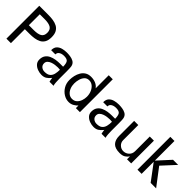

<svg xmlns="http://www.w3.org/2000/svg" viewBox="177 -1605 2594 2594"><g transform="rotate(45 1474.0 -308.0)"><path d="M70.3 0V-627.9H247.1Q292 -627.9 335 -621.6Q377.9 -615.2 413.1 -596.7Q448.2 -578.1 468.8 -542Q489.3 -505.9 489.3 -446.3Q489.3 -386.7 468.8 -351.1Q448.2 -315.4 413.1 -297.4Q377.9 -279.3 335 -272.9Q292 -266.6 247.1 -266.6H156.2V0ZM156.2 -342.8H250Q328.1 -342.8 366.7 -365.7Q405.3 -388.7 405.3 -446.3Q405.3 -504.9 366.7 -528.3Q328.1 -551.8 250 -551.8H156.2Z M751 11.7Q713.9 11.7 675.3 -2Q636.7 -15.6 610.4 -43.9Q584 -72.3 584 -114.3Q584 -164.1 606 -195.3Q627.9 -226.6 663.6 -243.7Q699.2 -260.7 740.7 -267.1Q782.2 -273.4 820.3 -273.4H879.9Q879.9 -333 862.3 -359.9Q844.7 -386.7 785.2 -386.7Q763.7 -386.7 741.2 -380.4Q718.8 -374 703.6 -358.9Q688.5 -343.8 688.5 -317.4H607.4Q607.4 -369.1 633.3 -396.5Q659.2 -423.8 699.2 -434.6Q739.3 -445.3 782.2 -445.3Q811.5 -445.3 846.2 -440.4Q880.9 -435.5 909.7 -419.9Q938.5 -404.3 950.2 -372.1Q956.1 -357.4 957.5 -325.2Q959 -293 959 -264.6V-122.1Q959 -91.8 961.4 -55.2Q963.9 -18.6 970.7 0H893.6Q889.6 -16.6 887.2 -31.2Q884.8 -45.9 882.8 -62.5Q852.5 -24.4 823.2 -6.3Q793.9 11.7 751 11.7ZM751 -46.9Q805.7 -46.9 833 -69.8Q860.4 -92.8 869.6 -130.9Q878.9 -168.9 878.9 -213.9Q872.1 -214.8 857.9 -215.8Q843.8 -216.8 835 -216.8Q813.5 -216.8 784.7 -212.9Q755.9 -209 728.5 -198.7Q701.2 -188.5 683.1 -170.4Q665 -152.3 665 -124Q665 -87.9 690.4 -67.4Q715.8 -46.9 751 -46.9Z M1268.6 11.7Q1217.8 11.7 1171.4 -17.1Q1125 -45.9 1095.7 -95.7Q1066.4 -145.5 1066.4 -209Q1066.4 -249 1075.7 -290Q1085 -331.1 1106 -366.7Q1127 -402.3 1161.1 -423.8Q1195.3 -445.3 1246.1 -445.3Q1293 -445.3 1333 -428.7Q1373 -412.1 1397.5 -377.9V-627.9H1474.6V0H1397.5V-49.8Q1378.9 -28.3 1345.2 -8.3Q1311.5 11.7 1268.6 11.7ZM1271.5 -50.8Q1314.5 -50.8 1341.8 -76.2Q1369.1 -101.6 1381.8 -139.6Q1394.5 -177.7 1394.5 -213.9Q1394.5 -261.7 1377.4 -302.2Q1360.4 -342.8 1330.1 -368.2Q1299.8 -393.6 1259.8 -393.6Q1217.8 -393.6 1192.9 -366.7Q1168 -339.8 1156.7 -299.8Q1145.5 -259.8 1145.5 -219.7Q1145.5 -174.8 1161.1 -136.2Q1176.8 -97.7 1205.1 -74.2Q1233.4 -50.8 1271.5 -50.8Z M1745.1 11.7Q1708 11.7 1669.4 -2Q1630.9 -15.6 1604.5 -43.9Q1578.1 -72.3 1578.1 -114.3Q1578.1 -164.1 1600.1 -195.3Q1622.1 -226.6 1657.7 -243.7Q1693.4 -260.7 1734.9 -267.1Q1776.4 -273.4 1814.5 -273.4H1874Q1874 -333 1856.4 -359.9Q1838.9 -386.7 1779.3 -386.7Q1757.8 -386.7 1735.4 -380.4Q1712.9 -374 1697.8 -358.9Q1682.6 -343.8 1682.6 -317.4H1601.6Q1601.6 -369.1 1627.4 -396.5Q1653.3 -423.8 1693.4 -434.6Q1733.4 -445.3 1776.4 -445.3Q1805.7 -445.3 1840.3 -440.4Q1875 -435.5 1903.8 -419.9Q1932.6 -404.3 1944.3 -372.1Q1950.2 -357.4 1951.7 -325.2Q1953.1 -293 1953.1 -264.6V-122.1Q1953.1 -91.8 1955.6 -55.2Q1958 -18.6 1964.8 0H1887.7Q1883.8 -16.6 1881.3 -31.2Q1878.9 -45.9 1877 -62.5Q1846.7 -24.4 1817.4 -6.3Q1788.1 11.7 1745.1 11.7ZM1745.1 -46.9Q1799.8 -46.9 1827.1 -69.8Q1854.5 -92.8 1863.8 -130.9Q1873 -168.9 1873 -213.9Q1866.2 -214.8 1852.1 -215.8Q1837.9 -216.8 1829.1 -216.8Q1807.6 -216.8 1778.8 -212.9Q1750 -209 1722.7 -198.7Q1695.3 -188.5 1677.2 -170.4Q1659.2 -152.3 1659.2 -124Q1659.2 -87.9 1684.6 -67.4Q1710 -46.9 1745.1 -46.9Z M2243.2 11.7Q2154.3 11.7 2115.2 -30.3Q2076.2 -72.3 2076.2 -147.5V-434.6H2155.3V-146.5Q2155.3 -101.6 2187 -71.3Q2218.8 -41 2259.8 -41Q2306.6 -41 2340.8 -72.3Q2375 -103.5 2375 -155.3V-434.6H2454.1V0H2375V-55.7Q2357.4 -27.3 2326.7 -7.8Q2295.9 11.7 2243.2 11.7Z M2574.2 0V-627.9H2653.3V-252.9L2819.3 -434.6H2917L2743.2 -246.1L2930.7 0H2826.2L2653.3 -231.4V0Z"/></g></svg>

Font: Padauk
Style: Regular
Weight: 400
Designer: Debbi Hosken, Becca Hirsbrunner Spalinger
Foundry: SIL International
Version: Version 5.003